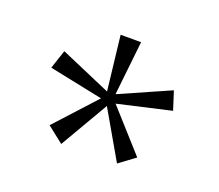

<svg xmlns="http://www.w3.org/2000/svg" viewBox="-69 -711 594 520"><g transform="rotate(20 228.0 -450.5)"><path d="M149 -284 102 -321 208 -437 53 -469 71 -523 217 -460 199 -617H258L241 -461L386 -525L403 -472L250 -437L355 -320L309 -286L230 -423Z"/></g></svg>

Font: Smooch Sans Thin
Style: Bold
Weight: 700
Version: Version 1.010